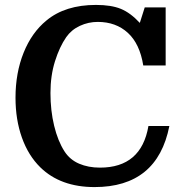

<svg xmlns="http://www.w3.org/2000/svg" viewBox="-20 -750 738 780"><path d="M377 -661Q339 -661 304.5 -645Q270 -629 249 -599Q222 -560 203.5 -501.5Q185 -443 185 -372Q185 -301 200 -239Q215 -177 242 -135Q264 -101 301.5 -85Q339 -69 386 -69Q554 -69 583 -238H668Q619 10 364 10Q226 10 144 -70Q95 -118 69 -191Q43 -264 43 -353Q43 -454 76 -536Q109 -618 169 -667Q245 -730 370 -730Q432 -730 471 -714Q510 -698 548 -657L568 -720H653V-484H562Q548 -572 499.5 -616.5Q451 -661 377 -661Z"/></svg>

Font: Domine
Style: Regular
Weight: 400
Designer: Pablo Impallari, Rodrigo Fuenzalida, Brenda Gallo
Foundry: Pablo Impallari, Rodrigo Fuenzalida, Brenda Gallo
Version: Version 2.000;September 19, 2022;FontCreator 14.0.0.2877 64-